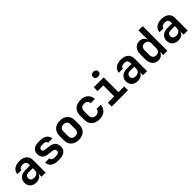

<svg xmlns="http://www.w3.org/2000/svg" viewBox="393 -2395 4014 4014"><g transform="rotate(-45 2400.0 -388.0)"><path d="M239 10C331 10 392 -33 401 -103V0H523V-373C523 -491 442 -560 302 -560C170 -560 87 -493 82 -394H202C205 -436 242 -459 301 -459C365 -459 398 -429 398 -376V-337H264C136 -337 58 -269 58 -162C58 -59 127 10 239 10ZM279 -92C217 -92 181 -124 181 -174C181 -222 215 -256 270 -256H398V-191C398 -131 352 -92 279 -92Z M877 9H921C1060 9 1135 -52 1135 -158C1135 -258 1084 -318 982 -331L853 -349C813 -354 792 -367 792 -401C792 -439 821 -462 874 -462H920C970 -462 1001 -440 1002 -405H1126C1124 -498 1042 -559 920 -559H874C743 -559 672 -502 672 -398C672 -309 721 -249 809 -238L946 -220C993 -214 1015 -196 1015 -156C1015 -114 981 -90 921 -90H877C821 -90 788 -113 788 -156H665C665 -54 747 9 877 9Z M1500 9C1641 9 1730 -76 1730 -211V-339C1730 -474 1641 -559 1500 -559C1359 -559 1270 -474 1270 -339V-211C1270 -76 1359 9 1500 9ZM1500 -100C1434 -100 1395 -137 1395 -207V-343C1395 -413 1434 -450 1500 -450C1566 -450 1605 -413 1605 -343V-207C1605 -137 1566 -100 1500 -100Z M2109 10C2246 10 2335 -66 2340 -189H2217C2213 -132 2171 -99 2109 -99C2041 -99 2000 -137 2000 -206V-345C2000 -413 2041 -451 2109 -451C2171 -451 2213 -418 2217 -361H2340C2335 -484 2246 -560 2109 -560C1967 -560 1875 -476 1875 -344V-206C1875 -74 1967 10 2109 10Z M2718 -642C2768 -642 2800 -669 2800 -714C2800 -758 2768 -786 2718 -786C2667 -786 2636 -758 2636 -714C2636 -669 2667 -642 2718 -642ZM2476 0H2958V-113H2789V-550H2496V-437H2664V-113H2476Z M3239 10C3331 10 3392 -33 3401 -103V0H3523V-373C3523 -491 3442 -560 3302 -560C3170 -560 3087 -493 3082 -394H3202C3205 -436 3242 -459 3301 -459C3365 -459 3398 -429 3398 -376V-337H3264C3136 -337 3058 -269 3058 -162C3058 -59 3127 10 3239 10ZM3279 -92C3217 -92 3181 -124 3181 -174C3181 -222 3215 -256 3270 -256H3398V-191C3398 -131 3352 -92 3279 -92Z M3850 10C3927 10 3981 -31 4001 -100V0H4123V-730H3998V-576L4002 -450C3981 -520 3926 -560 3850 -560C3742 -560 3671 -478 3671 -349V-200C3671 -72 3743 10 3850 10ZM3897 -98C3833 -98 3796 -132 3796 -204V-346C3796 -418 3833 -452 3897 -452C3961 -452 3998 -411 3998 -341V-209C3998 -139 3961 -98 3897 -98Z M4439 10C4531 10 4592 -33 4601 -103V0H4723V-373C4723 -491 4642 -560 4502 -560C4370 -560 4287 -493 4282 -394H4402C4405 -436 4442 -459 4501 -459C4565 -459 4598 -429 4598 -376V-337H4464C4336 -337 4258 -269 4258 -162C4258 -59 4327 10 4439 10ZM4479 -92C4417 -92 4381 -124 4381 -174C4381 -222 4415 -256 4470 -256H4598V-191C4598 -131 4552 -92 4479 -92Z"/></g></svg>

Font: JetBrains Mono
Style: Bold
Weight: 558
Monospace: yes
Designer: Philipp Nurullin, Konstantin Bulenkov
Foundry: JetBrains
Version: Version 2.305